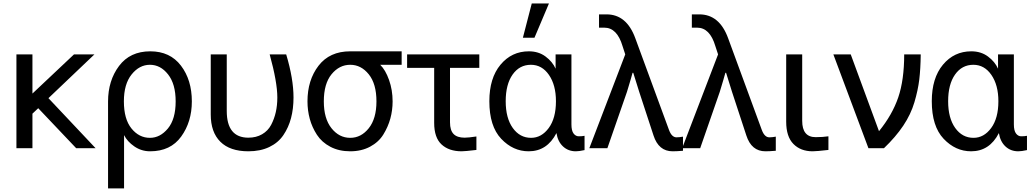

<svg xmlns="http://www.w3.org/2000/svg" viewBox="-20 -850 5922 1101"><path d="M74.2 0V-538.1H166V-313.5L404.3 -538.1H521.5L257.8 -287.1L528.3 0H417L199.2 -229.5L166 -198.2V0Z M839.8 -59.6Q898.4 -59.6 942.9 -113.3Q987.3 -167 987.3 -268.6Q987.3 -368.2 943.8 -423.3Q900.4 -478.5 839.8 -478.5Q779.3 -478.5 734.9 -423.3Q690.4 -368.2 690.4 -268.6Q690.4 -167 733.9 -113.3Q777.3 -59.6 839.8 -59.6ZM599.6 230.5V-267.6Q599.6 -387.7 662.6 -471.7Q725.6 -555.7 841.8 -555.7Q955.1 -555.7 1017.6 -473.6Q1080.1 -391.6 1080.1 -268.6Q1080.1 -151.4 1019 -66.9Q958 17.6 840.8 17.6Q791 17.6 750.5 -10.3Q710 -38.1 691.4 -75.2V230.5Z M1188.5 -193.4V-538.1H1280.3V-213.9Q1280.3 -60.5 1404.3 -60.5Q1449.2 -60.5 1482.9 -80.1Q1516.6 -99.6 1534.7 -133.8Q1552.7 -168 1561.5 -207Q1570.3 -246.1 1570.3 -291Q1570.3 -378.9 1526.4 -538.1H1621.1Q1663.1 -398.4 1663.1 -291Q1663.1 -226.6 1648.9 -172.9Q1634.8 -119.1 1605 -75.2Q1575.2 -31.2 1523.9 -6.8Q1472.7 17.6 1404.3 17.6Q1298.8 17.6 1243.7 -37.1Q1188.5 -91.8 1188.5 -193.4Z M1743.2 -268.6Q1743.2 -390.6 1806.6 -473.1Q1870.1 -555.7 1988.3 -555.7H2283.2V-478.5H2160.2Q2190.4 -449.2 2210.9 -391.6Q2231.4 -334 2231.4 -268.6Q2231.4 -217.8 2218.3 -169.9Q2205.1 -122.1 2178.2 -78.6Q2151.4 -35.2 2102.1 -8.8Q2052.7 17.6 1988.3 17.6Q1923.8 17.6 1874.5 -8.3Q1825.2 -34.2 1797.4 -77.1Q1769.5 -120.1 1756.3 -168.5Q1743.2 -216.8 1743.2 -268.6ZM1836.9 -268.6Q1836.9 -169.9 1880.9 -114.7Q1924.8 -59.6 1988.3 -59.6Q2050.8 -59.6 2094.7 -114.7Q2138.7 -169.9 2138.7 -268.6Q2138.7 -369.1 2094.7 -423.8Q2050.8 -478.5 1988.3 -478.5Q1925.8 -478.5 1881.3 -424.3Q1836.9 -370.1 1836.9 -268.6Z M2314.5 -460.9V-538.1H2728.5V-460.9H2560.5V-148.4Q2560.5 -102.5 2581.1 -81.5Q2601.6 -60.5 2644.5 -60.5Q2666 -60.5 2711.9 -67.4V9.8Q2646.5 17.6 2627 17.6Q2554.7 17.6 2512.2 -21.5Q2469.7 -60.5 2469.7 -145.5V-460.9Z M2786.1 -269.5Q2786.1 -402.3 2850.1 -479Q2914.1 -555.7 3012.7 -555.7Q3068.4 -555.7 3108.4 -525.9Q3148.4 -496.1 3166 -456.1V-538.1H3256.8V-136.7Q3256.8 -100.6 3269 -84.5Q3281.2 -68.4 3298.8 -68.4Q3318.4 -68.4 3332 -71.3V10.7Q3300.8 17.6 3282.2 17.6Q3238.3 17.6 3208.5 -10.3Q3178.7 -38.1 3170.9 -86.9Q3117.2 17.6 3011.7 17.6Q2921.9 17.6 2854 -54.2Q2786.1 -126 2786.1 -269.5ZM2879.9 -269.5Q2879.9 -172.9 2920.4 -116.2Q2960.9 -59.6 3025.4 -59.6Q3085 -59.6 3126.5 -115.7Q3168 -171.9 3168 -269.5Q3168 -362.3 3127.9 -420.4Q3087.9 -478.5 3024.4 -478.5Q2959 -478.5 2919.4 -422.4Q2879.9 -366.2 2879.9 -269.5ZM2978.5 -633.8 3029.3 -830.1H3127.9L3044.9 -633.8Z M3359.4 0 3565.4 -538.1 3549.8 -585.9Q3518.6 -691.4 3445.3 -691.4H3415V-767.6H3458Q3573.2 -767.6 3623 -630.9L3816.4 -104.5Q3832 -62.5 3859.4 -62.5Q3876 -62.5 3896.5 -66.4V14.6Q3860.4 17.6 3836.9 17.6Q3756.8 17.6 3727.5 -73.2L3645.5 -323.2Q3613.3 -426.8 3611.3 -432.6H3607.4Q3601.6 -412.1 3596.2 -393.1Q3590.8 -374 3584.5 -354Q3578.1 -334 3575.2 -323.2L3462.9 0Z M3891.6 0 4097.7 -538.1 4082 -585.9Q4050.8 -691.4 3977.5 -691.4H3947.3V-767.6H3990.2Q4105.5 -767.6 4155.3 -630.9L4348.6 -104.5Q4364.3 -62.5 4391.6 -62.5Q4408.2 -62.5 4428.7 -66.4V14.6Q4392.6 17.6 4369.1 17.6Q4289.1 17.6 4259.8 -73.2L4177.7 -323.2Q4145.5 -426.8 4143.6 -432.6H4139.6Q4133.8 -412.1 4128.4 -393.1Q4123 -374 4116.7 -354Q4110.4 -334 4107.4 -323.2L3995.1 0Z M4488.3 -152.3V-538.1H4580.1V-157.2Q4580.1 -63.5 4657.2 -63.5Q4698.2 -63.5 4730.5 -68.4V9.8Q4663.1 17.6 4639.6 17.6Q4571.3 17.6 4529.8 -24.4Q4488.3 -66.4 4488.3 -152.3Z M4758.8 -538.1H4858.4L5020.5 -97.7Q5096.7 -191.4 5130.9 -291.5Q5165 -391.6 5165 -538.1H5259.8Q5258.8 -455.1 5251.5 -394Q5244.1 -333 5223.6 -263.7Q5203.1 -194.3 5159.7 -129.4Q5116.2 -64.5 5048.8 0H4960Z M5323.2 -269.5Q5323.2 -402.3 5387.2 -479Q5451.2 -555.7 5549.8 -555.7Q5605.5 -555.7 5645.5 -525.9Q5685.5 -496.1 5703.1 -456.1V-538.1H5793.9V-136.7Q5793.9 -100.6 5806.2 -84.5Q5818.4 -68.4 5835.9 -68.4Q5855.5 -68.4 5869.1 -71.3V10.7Q5837.9 17.6 5819.3 17.6Q5775.4 17.6 5745.6 -10.3Q5715.8 -38.1 5708 -86.9Q5654.3 17.6 5548.8 17.6Q5459 17.6 5391.1 -54.2Q5323.2 -126 5323.2 -269.5ZM5417 -269.5Q5417 -172.9 5457.5 -116.2Q5498 -59.6 5562.5 -59.6Q5622.1 -59.6 5663.6 -115.7Q5705.1 -171.9 5705.1 -269.5Q5705.1 -362.3 5665 -420.4Q5625 -478.5 5561.5 -478.5Q5496.1 -478.5 5456.5 -422.4Q5417 -366.2 5417 -269.5Z"/></svg>

Font: Gothic A1 Medium
Style: Regular
Weight: 500
Designer: HanYang I&C Co.,Ltd.
Foundry: HanYang I&C Co.,Ltd.
Version: Version 2.50